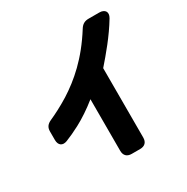

<svg xmlns="http://www.w3.org/2000/svg" viewBox="-183 -885 1112 1141"><g transform="rotate(-30 372.5 -315.0)"><path d="M397 97H455C487 97 505 79 505 47V-429C560 -492 631 -575 686 -667C706 -701 689 -727 650 -727H577C550 -727 532 -717 517 -693C421 -540 318 -453 222 -392C169 -359 117 -333 83 -318C56 -306 43 -290 43 -261V-203C43 -166 66 -149 100 -162C128 -173 163 -189 199 -208C246 -233 296 -266 347 -307V47C347 79 365 97 397 97Z"/></g></svg>

Font: コーポレート・ロゴ（ラウンド）ver3 Bold
Style: Regular
Weight: 700
Designer: [KANA_main] LOGOTYPE.JP [Source Han Sans] Ryoko NISHIZUKA 西塚涼子 (kana, bopomofo & ideographs); Paul D. Hunt (Latin, Greek
Version: Version 12.001;FEAKit 1.0